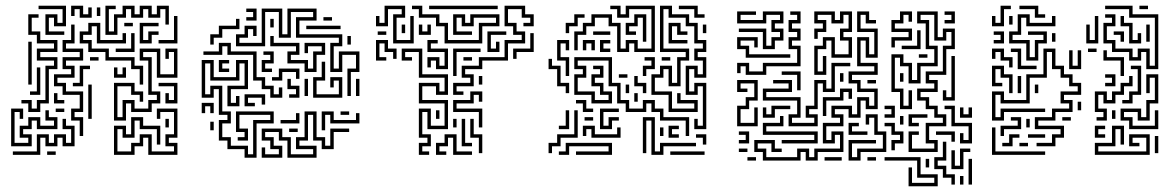

<svg xmlns="http://www.w3.org/2000/svg" viewBox="-20 -536 4116 672"><path d="M139 -414V-486H181V-456H199V-504H115V-516H211V-444H169V-474H151V-426H205V-414ZM259 -474V-504H241V-480H229V-516H271V-486H289V-510H301V-474ZM349 -414V-516H385V-504H361V-426H379V-486H409V-516H451V-486H469V-516H511V-486H529V-516H571V-450H559V-504H541V-474H499V-504H481V-474H439V-504H421V-474H391V-414ZM319 -480V-510H331V-480ZM79 -144V-174H55V-186H91V-156H109V-186H139V-306H169V-324H109V-366H169V-384H109V-414H79V-486H115V-474H91V-426H121V-396H181V-354H121V-336H181V-294H151V-174H121V-144ZM535 -384V-396H589V-480H601V-384ZM469 -384V-456H535V-444H481V-396H499V-426H535V-414H511V-384ZM469 -240V-294H439V-324H349V-354H289V-384H259V-426H289V-456H331V-396H409V-420H421V-384H319V-444H301V-414H271V-396H301V-366H361V-336H451V-306H481V-240ZM415 -444V-456H445V-444ZM259 -60V-114H229V-156H259V-204H199V-234H169V-276H229V-294H199V-336H259V-354H199V-396H229V-450H241V-384H211V-366H271V-324H211V-306H241V-264H181V-246H211V-216H271V-144H241V-126H271V-60ZM385 -354V-366H439V-420H451V-354ZM79 -240V-390H91V-240ZM379 -114V-246H451V-216H481V-180H469V-204H439V-234H391V-126H409V-186H451V-156H499V-186H529V-204H499V-324H469V-366H541V-276H589V-354H571V-330H559V-366H601V-264H529V-354H481V-336H511V-216H541V-174H511V-144H439V-174H421V-114ZM295 -324V-336H325V-324ZM235 -234V-246H259V-306H295V-294H271V-234ZM379 -264V-300H391V-276H409V-300H421V-264ZM85 -204V-216H109V-300H121V-204ZM559 -174V-210H571V-186H589V-234H535V-246H601V-174ZM289 -120V-240H301V-120ZM169 -174V-210H181V-186H205V-174ZM19 -24V-156H61V-120H49V-144H31V-36H79V-54H49V-96H79V-126H121V-96H169V-114H139V-150H151V-126H181V-84H109V-114H91V-84H61V-66H91V-24ZM175 -144V-156H205V-144ZM379 6V-96H421V-66H439V-126H481V-96H541V-30H529V-84H469V-114H451V-54H409V-84H391V-6H439V-36H469V-66H511V-6H589V-24H559V-66H589V-144H541V-120H529V-156H601V-54H571V-36H601V6H499V-54H481V-24H451V6ZM25 6V-6H109V-66H151V-36H169V-66H211V-36H229V-84H199V-120H211V-96H241V-24H199V-54H181V-24H139V-54H121V6ZM559 -90V-120H571V-90ZM145 6V-6H175V6Z M1196 -200V-296H1226V-344H1178V-284H1136V-386H1166V-404H1016V-476H1076V-494H998V-404H956V-494H908V-374H806V-416H836V-446H878V-410H866V-434H848V-404H818V-386H896V-506H968V-416H986V-506H1088V-464H1028V-416H1178V-374H1148V-296H1166V-356H1238V-284H1208V-200ZM842 -464V-476H866V-494H842V-506H878V-464ZM1112 -464V-476H1142V-464ZM716 -380V-416H746V-446H806V-470H818V-434H758V-404H728V-380ZM926 -440V-470H938V-440ZM1052 -434V-446H1172V-434ZM1046 -284V-314H986V-356H1016V-374H926V-410H938V-386H1028V-344H998V-326H1058V-296H1076V-356H1106V-374H1058V-350H1046V-386H1118V-344H1088V-284ZM1196 -380V-410H1208V-380ZM926 -194V-224H896V-254H866V-344H776V-374H758V-344H692V-356H746V-386H788V-356H878V-266H908V-236H938V-206H956V-230H968V-194ZM896 -284V-326H926V-344H902V-356H938V-314H908V-296H932V-284ZM836 16V-14H776V-44H746V-116H776V-134H746V-224H728V-194H686V-326H728V-266H806V-326H848V-224H788V-176H806V-200H818V-164H776V-236H836V-314H818V-254H716V-314H698V-206H716V-236H758V-146H788V-104H758V-56H788V-26H848V4H866V-116H926V-134H818V-86H848V-44H812V-56H836V-74H806V-146H938V-104H878V16ZM746 -284V-326H782V-314H758V-296H782V-284ZM1076 -194V-266H1106V-320H1118V-254H1088V-206H1166V-254H1148V-230H1136V-266H1178V-194ZM932 -254V-266H956V-296H1028V-260H1016V-284H968V-254ZM1226 -200V-260H1238V-200ZM992 -194V-206H1016V-224H986V-260H998V-236H1028V-194ZM1046 -200V-260H1058V-200ZM836 -164V-206H908V-170H896V-194H848V-176H872V-164ZM686 -140V-176H728V-140H716V-164H698V-140ZM896 16V-20H908V4H956V-14H926V-44H896V-86H968V-56H998V4H1076V-14H1016V-56H1046V-146H1088V-56H1118V-26H1136V-86H1202V-74H1148V-14H1106V-44H1076V-134H1058V-44H1028V-26H1088V16H986V-44H956V-74H908V-56H938V-26H968V16ZM1106 -80V-146H1148V-116H1226V-140H1238V-104H1136V-134H1118V-80ZM1172 -134V-146H1202V-134ZM962 -104V-116H1016V-140H1028V-104ZM716 -80V-110H728V-80ZM992 -74V-86H1022V-74Z M1356 -384V-486H1386V-504H1338V-444H1296V-480H1308V-456H1326V-516H1398V-474H1368V-396H1416V-480H1428V-384ZM1536 -384V-444H1506V-474H1446V-504H1422V-516H1458V-486H1518V-456H1548V-396H1656V-456H1716V-474H1638V-444H1596V-474H1578V-426H1632V-414H1566V-486H1608V-456H1626V-486H1728V-444H1668V-384ZM1482 -504V-516H1722V-504ZM1566 -204V-246H1626V-264H1596V-306H1656V-336H1746V-396H1806V-414H1776V-444H1746V-516H1818V-486H1848V-444H1812V-456H1836V-474H1806V-504H1758V-456H1788V-426H1818V-384H1758V-324H1668V-294H1608V-276H1638V-234H1578V-216H1602V-204ZM1386 -420V-450H1398V-420ZM1446 -414V-450H1458V-426H1476V-450H1488V-414ZM1302 -414V-426H1332V-414ZM1686 -354V-426H1752V-414H1698V-366H1716V-390H1728V-354ZM1776 -330V-366H1836V-420H1848V-354H1788V-330ZM1296 -324V-396H1338V-366H1368V-330H1356V-354H1326V-384H1308V-336H1332V-324ZM1506 -294V-324H1488V-300H1476V-336H1518V-306H1536V-354H1476V-396H1512V-384H1488V-366H1548V-294ZM1446 6V-36H1476V-54H1446V-156H1488V-96H1536V-174H1446V-246H1518V-216H1536V-264H1446V-354H1398V-336H1422V-324H1386V-366H1458V-276H1548V-204H1506V-234H1458V-186H1548V-84H1476V-144H1458V-66H1488V-24H1458V-6H1482V6ZM1566 -270V-366H1662V-354H1578V-270ZM1602 -324V-336H1632V-324ZM1656 -240V-270H1668V-240ZM1656 -90V-144H1566V-186H1626V-216H1668V-180H1656V-204H1638V-174H1578V-156H1668V-90ZM1506 -120V-150H1518V-120ZM1566 -90V-120H1578V-90ZM1596 -24V-120H1608V-36H1632V-24ZM1656 0V-54H1626V-120H1638V-66H1668V0ZM1506 6V-36H1536V-66H1578V-6H1632V6H1566V-54H1548V-24H1518V-6H1542V6Z M2140 -354V-444H2110V-474H2062V-444H2032V-414H2002V-360H1990V-426H2020V-456H2050V-486H2122V-456H2152V-366H2170V-396H2212V-366H2260V-504H2182V-474H2140V-504H2116V-516H2152V-486H2170V-516H2272V-354H2200V-384H2182V-354ZM2410 -84V-120H2422V-96H2440V-234H2422V-204H2380V-306H2422V-276H2440V-324H2410V-366H2440V-384H2410V-444H2380V-474H2320V-504H2302V-366H2392V-324H2362V-234H2320V-294H2302V-264H2272V-216H2332V-156H2410V-174H2350V-210H2362V-186H2422V-144H2320V-204H2260V-276H2290V-306H2332V-246H2350V-336H2380V-354H2290V-516H2332V-486H2392V-456H2422V-396H2452V-354H2422V-336H2452V-264H2410V-294H2392V-216H2410V-246H2452V-84ZM2410 -474V-504H2356V-516H2422V-486H2446V-474ZM2230 -390V-474H2212V-444H2182V-426H2206V-414H2170V-456H2200V-486H2242V-390ZM1960 -420V-456H1990V-486H2026V-474H2002V-444H1972V-420ZM2320 -384V-456H2362V-426H2386V-414H2350V-444H2332V-396H2386V-384ZM2440 -420V-450H2452V-420ZM2056 -414V-426H2116V-414ZM2080 -354V-396H2116V-384H2092V-366H2116V-354ZM2020 -360V-396H2062V-360H2050V-384H2032V-360ZM1960 -270V-324H1930V-396H1972V-360H1960V-384H1942V-336H1972V-270ZM2380 -60V-114H2290V-144H2260V-174H2242V-144H2170V-174H2140V-234H2110V-324H2002V-306H2032V-264H2002V-216H2062V-186H2110V-204H2080V-234H2050V-276H2080V-294H2056V-306H2092V-264H2062V-246H2092V-216H2122V-174H2050V-204H1990V-276H2020V-294H1990V-336H2122V-246H2152V-186H2182V-156H2230V-186H2272V-156H2302V-126H2392V-60ZM2230 -270V-306H2260V-324H2236V-336H2272V-294H2242V-270ZM2296 -324V-336H2326V-324ZM1960 -210V-234H1930V-294H1900V-330H1912V-306H1942V-246H1972V-210ZM2146 -264V-276H2176V-264ZM2230 -210V-234H2200V-270H2212V-246H2242V-210ZM2170 -210V-240H2182V-210ZM2200 -180V-210H2212V-180ZM2020 -144V-174H1996V-186H2032V-156H2056V-144ZM2080 -84V-156H2146V-144H2092V-96H2110V-126H2146V-114H2122V-84ZM1900 0V-36H1930V-66H1990V-150H2002V-54H1942V-24H1912V0ZM1936 -84V-96H1960V-150H1972V-84ZM2026 -114V-126H2056V-114ZM2260 6V-114H2242V0H2230V-126H2272V-6H2290V-36H2416V-24H2302V6ZM2050 -54V-84H2032V-60H2020V-96H2062V-66H2140V-90H2152V-54ZM2320 -54V-96H2356V-84H2332V-66H2356V-54ZM2290 -60V-90H2302V-60ZM2440 -30V-54H2416V-66H2452V-30ZM1936 6V-6H1960V-36H2122V6H1996V-6H2110V-24H1972V6ZM2326 6V-6H2446V6Z M2590 -274V-304H2572V-280H2560V-316H2602V-286H2650V-316H2770V-364H2740V-406H2770V-424H2740V-466H2770V-484H2746V-496H2782V-454H2752V-436H2782V-394H2752V-376H2782V-304H2662V-274ZM2650 -364V-424H2566V-436H2662V-376H2680V-406H2710V-424H2680V-466H2710V-484H2662V-454H2560V-496H2626V-484H2572V-466H2650V-496H2722V-454H2692V-436H2722V-394H2692V-364ZM3286 -454V-466H3310V-484H3286V-496H3322V-454ZM3100 -370V-406H3160V-424H3100V-466H3130V-496H3172V-460H3160V-484H3142V-454H3112V-436H3172V-394H3112V-370ZM2650 26V-4H2620V-46H2692V-16H2716V-4H2680V-34H2632V-16H2662V14H2770V-16H2812V14H2830V-16H2920V-64H2902V-34H2860V-106H2920V-124H2890V-166H2962V-136H2980V-196H3022V-166H3040V-214H2980V-244H2950V-286H3040V-304H2980V-406H3022V-346H3040V-424H2980V-496H3022V-466H3046V-454H3010V-484H2992V-436H3052V-334H3010V-394H2992V-316H3052V-274H2962V-256H2992V-226H3052V-154H3010V-184H2992V-124H2950V-154H2902V-136H2932V-94H2872V-46H2890V-76H2932V-4H2842V26H2800V-4H2782V26ZM3160 -4V-76H3196V-64H3172V-16H3250V-34H3220V-106H3280V-124H3250V-154H3220V-184H3190V-226H3250V-244H3220V-286H3280V-376H3310V-424H3292V-394H3250V-484H3202V-466H3232V-376H3262V-304H3202V-244H3160V-304H3130V-334H3112V-226H3142V-166H3160V-220H3172V-154H3130V-214H3100V-346H3142V-316H3172V-256H3190V-316H3250V-364H3220V-454H3190V-496H3262V-406H3280V-436H3322V-364H3292V-274H3232V-256H3262V-214H3202V-196H3232V-166H3262V-136H3292V-94H3232V-46H3262V-4ZM2830 -274V-376H2860V-406H2902V-346H2950V-394H2920V-436H2950V-484H2932V-454H2890V-484H2842V-466H2872V-424H2842V-400H2830V-436H2860V-454H2830V-496H2902V-466H2920V-496H2962V-424H2932V-406H2962V-334H2890V-394H2872V-364H2842V-286H2860V-340H2872V-274ZM3136 -364V-376H3190V-430H3202V-364ZM2590 -334V-364H2560V-406H2632V-370H2620V-394H2572V-376H2602V-346H2746V-334ZM3196 -334V-346H3226V-334ZM3280 -184V-220H3292V-196H3310V-340H3322V-184ZM2740 -94V-136H2770V-184H2650V-226H2740V-244H2686V-256H2752V-214H2662V-196H2782V-124H2752V-106H2830V-124H2800V-166H2830V-256H2872V-226H2890V-316H2956V-304H2902V-214H2860V-244H2842V-154H2812V-136H2842V-94ZM2770 -220V-274H2716V-286H2782V-220ZM3130 -250V-280H3142V-250ZM2920 -250V-280H2932V-250ZM3016 -244V-256H3046V-244ZM2560 -94V-166H2590V-196H2620V-244H2572V-226H2596V-214H2560V-256H2632V-184H2602V-154H2572V-106H2620V-160H2632V-94ZM2860 -130V-196H2920V-226H2962V-190H2950V-214H2932V-184H2872V-130ZM2650 -124V-160H2662V-136H2680V-166H2746V-154H2692V-124ZM3076 -124V-136H3100V-154H3076V-166H3112V-124ZM3340 -34V-70H3352V-46H3370V-94H3310V-154H3286V-166H3322V-106H3382V-34ZM3340 -124V-160H3352V-136H3370V-160H3382V-124ZM2950 26V-46H3046V-34H2962V14H2980V-16H3070V-64H3040V-124H3022V-100H3010V-136H3052V-76H3082V-4H2992V26ZM3160 -94V-136H3226V-124H3172V-106H3196V-94ZM3130 -100V-130H3142V-100ZM2716 -34V-46H2830V-64H2650V-106H2710V-130H2722V-94H2662V-76H2842V-34ZM3100 -10V-46H3130V-64H3100V-94H3076V-106H3112V-76H3142V-34H3112V-10ZM2950 -64V-106H2986V-94H2962V-76H3016V-64ZM2566 -34V-46H2590V-64H2566V-76H2602V-34ZM3310 -40V-64H3256V-76H3322V-40ZM3310 110V86H3280V56H3250V14H3280V-40H3292V26H3262V44H3292V74H3322V110ZM2566 -4V-16H2596V-4ZM3310 56V-10H3322V44H3340V-16H3376V-4H3352V56ZM2596 26V14H2626V26ZM2866 26V14H2926V26ZM3016 26V14H3046V26ZM3160 116V50H3172V104H3250V86H3190V26H3076V14H3202V74H3262V116ZM3220 50V20H3232V50ZM3370 110V20H3382V110ZM3340 110V80H3352V110Z M3452 -444V-480H3464V-456H3482V-516H3518V-504H3494V-444ZM3602 -474V-504H3548V-516H3614V-486H3638V-474ZM3992 -294V-354H3974V-324H3932V-354H3872V-384H3842V-456H3872V-474H3848V-486H3884V-444H3854V-396H3884V-366H3944V-336H3962V-366H4004V-306H4022V-474H3932V-504H3848V-516H3944V-486H4034V-294ZM3968 -504V-516H3998V-504ZM3572 -324V-384H3512V-426H3542V-486H3584V-456H3662V-480H3674V-444H3572V-474H3554V-414H3524V-396H3584V-336H3602V-396H3632V-414H3578V-426H3644V-384H3614V-324ZM3512 -450V-480H3524V-450ZM3782 -384V-450H3794V-396H3812V-480H3824V-384ZM3932 -384V-444H3902V-480H3914V-456H3944V-396H3962V-420H3974V-384ZM3992 -390V-450H4004V-390ZM3458 -384V-396H3482V-414H3458V-426H3494V-384ZM3902 -390V-414H3878V-426H3914V-390ZM3662 -390V-420H3674V-390ZM3788 -354V-366H3818V-354ZM3512 -300V-324H3482V-354H3464V-330H3452V-366H3494V-336H3524V-300ZM3542 -294V-354H3518V-366H3554V-306H3608V-294ZM3608 -24V-36H3662V-66H3692V-84H3602V-126H3662V-156H3722V-174H3692V-216H3752V-234H3722V-264H3692V-294H3662V-354H3644V-264H3584V-174H3482V-204H3464V-126H3482V-156H3638V-144H3494V-114H3452V-216H3494V-186H3572V-276H3632V-366H3674V-306H3704V-276H3734V-246H3764V-204H3704V-186H3734V-144H3674V-114H3614V-96H3704V-54H3674V-24ZM3722 -294V-360H3734V-306H3752V-360H3764V-294ZM3902 -270V-324H3842V-360H3854V-336H3914V-270ZM3512 -210V-264H3482V-294H3464V-246H3488V-234H3452V-306H3494V-276H3524V-210ZM3908 -174V-186H3932V-216H3962V-294H3938V-306H3974V-204H3944V-174ZM3848 -234V-246H3872V-264H3848V-276H3884V-234ZM3932 -84V-114H3902V-156H3974V-126H3992V-186H4022V-264H4004V-210H3992V-276H4034V-174H4004V-114H3962V-144H3914V-126H3944V-96H4022V-150H4034V-84ZM3542 -210V-270H3554V-210ZM3818 -114V-126H3842V-144H3812V-216H3854V-186H3872V-216H3902V-246H3932V-270H3944V-234H3914V-204H3884V-174H3842V-204H3824V-156H3854V-114ZM3602 -210V-240H3614V-210ZM3752 -150V-180H3764V-150ZM3872 -120V-150H3884V-120ZM3482 -60V-96H3542V-114H3518V-126H3554V-84H3494V-60ZM3698 -114V-126H3728V-114ZM3572 -90V-120H3584V-90ZM3812 6V-36H3872V-96H3914V-30H3902V-84H3884V-24H3824V-6H3992V-54H3944V-36H3968V-24H3932V-66H4004V6ZM3812 -54V-96H3848V-84H3824V-66H3848V-54ZM3452 6V-90H3464V-6H3638V6ZM3488 -24V-36H3512V-66H3548V-54H3524V-24ZM3578 -54V-66H3638V-54ZM4022 0V-60H4034V0ZM3548 -24V-36H3578V-24Z"/></svg>

Font: Rubik Maze
Style: Regular
Weight: 400
Designer: Hubert and Fischer, NaN
Foundry: Hubert and Fischer, NaN
Version: Version 2.200